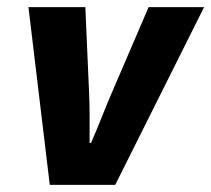

<svg xmlns="http://www.w3.org/2000/svg" viewBox="-20 -520 594 540"><path d="M120 0 60 -500H220L230 -272Q232 -234 232 -196Q232 -158 232 -118H236Q253 -157 268 -195Q283 -233 300 -272L398 -500H554L304 0Z"/></svg>

Font: TypoPRO Source Sans Pro
Style: Italic
Weight: 900
Italic angle: -11°
Designer: Paul D. Hunt
Foundry: Adobe Systems Incorporated
Version: Version 1.075;PS 2.000;hotconv 1.0.86;makeotf.lib2.5.63406